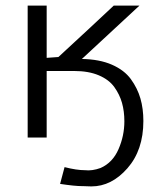

<svg xmlns="http://www.w3.org/2000/svg" viewBox="-20 -492 561 687"><path d="M79 0V-472H147V-285L189 -288Q317 -406 387 -472H479L273 -281Q336 -280 380.5 -260.5Q425 -241 448.5 -208.5Q472 -176 482.5 -139.5Q493 -103 493 -59Q493 45 436 110Q379 175 307 175Q301 175 291.5 174.5Q282 174 278 174H275Q247 174 195 166L211 106Q254 117 284 117Q310 120 340 109Q383 90 404 42Q425 -6 425 -58Q425 -94 416.5 -124Q408 -154 389 -180.5Q370 -207 333.5 -222.5Q297 -238 245 -238H147V0Z"/></svg>

Font: Coval
Style: ExtraLight
Weight: 250
Foundry: Context Ltd
Version: Version 001.000